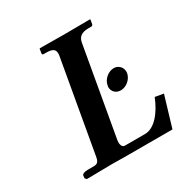

<svg xmlns="http://www.w3.org/2000/svg" viewBox="-150 -777 886 908"><g transform="rotate(-30 293.5 -322.5)"><path d="M419 -282C449 -282 478 -307 484 -336C485 -340 485 -343 485 -346C485 -371 465 -390 441 -390C411 -390 381 -364 376 -336C375 -332 374 -329 374 -325C374 -302 390 -282 419 -282ZM248 -569 161 -75C156 -43 149 -35 125 -35H95C79 -35 65 -31 63 -23L61 -8L69 1C69 1 197 -1 209 -1L286 0H537L587 -167L541 -175C512 -102 465 -46 414 -46H304C292 -46 285 -57 285 -75C285 -81 286 -86 287 -92L371 -569C376 -597 392 -613 433 -613H448C452 -613 456 -616 457 -621L461 -645L459 -646C459 -646 358 -645 323 -645C283 -645 186 -646 186 -646L184 -645L180 -621C180 -616 182 -613 187 -613H201C235 -613 249 -604 249 -582C249 -578 249 -573 248 -569Z"/></g></svg>

Font: Linux Libertine O
Style: Bold Italic
Weight: 700
Italic angle: -11.5°
Designer: Philipp H. Poll
Foundry: Philipp H. Poll
Version: Version 4.1.0